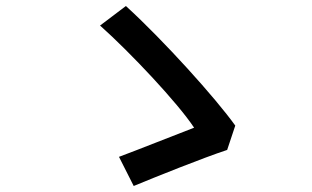

<svg xmlns="http://www.w3.org/2000/svg" viewBox="-20 -671 1040 639"><path d="M736 -172 763 -253C698 -344 526 -535 399 -651L313 -586C414 -496 572 -328 626 -246C571 -225 438 -172 376 -149L425 -52C495 -81 654 -145 736 -172Z"/></svg>

Font: GenYoGothic2 TW M
Style: Regular
Weight: 500
Version: Version 2.100;PS 2.1;hotconv 16.6.51;makeotf.lib2.5.65220 DE